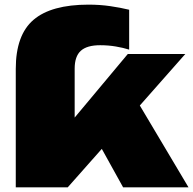

<svg xmlns="http://www.w3.org/2000/svg" viewBox="-20 -808 833 828"><path d="M48 0V-511Q48 -657 124.5 -722.5Q201 -788 362 -788Q411 -788 455.5 -781.5Q500 -775 537 -766V-594Q512 -602 479.5 -607.5Q447 -613 412 -613Q355 -613 328.5 -589Q302 -565 302 -512V-301L531 -575H779L583 -353L793 0H511L419 -166L272 0Z"/></svg>

Font: Bounded
Style: Regular
Weight: 900
Designer: Vlad Churkin
Version: Version 1.0